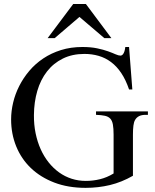

<svg xmlns="http://www.w3.org/2000/svg" viewBox="-20 -909 763 945"><path d="M696.8 -343.8Q676.8 -343.8 664.1 -337.2Q651.4 -330.6 644.5 -317.9Q639.2 -309.1 636.7 -291Q634.3 -272.9 634.3 -246.1V-43.9Q579.1 -12.2 521.5 1.7Q463.9 15.6 401.4 15.6Q314.9 15.6 247.1 -10.5Q179.2 -36.6 131.8 -82Q84.5 -127.4 59.6 -189Q34.7 -250.5 34.7 -321.3Q34.7 -361.8 44.7 -404.1Q54.7 -446.3 74.7 -485.8Q94.7 -525.4 124.3 -560.3Q153.8 -595.2 192.9 -621.3Q231.9 -647.5 280.3 -662.6Q328.6 -677.7 385.7 -677.7Q427.2 -677.7 458.3 -671.1Q489.3 -664.6 511.7 -656.5Q534.2 -648.4 548.8 -641.8Q563.5 -635.3 572.8 -635.3Q575.7 -635.3 579.3 -637Q583 -638.7 586.4 -643.6Q589.8 -648.4 592.5 -656.5Q595.2 -664.6 596.7 -677.7H615.2L631.3 -468.8H615.2Q599.1 -516.1 576.9 -549.3Q554.7 -582.5 526.6 -603.5Q498.5 -624.5 465.6 -634Q432.6 -643.6 395.5 -643.6Q335.4 -643.6 289.1 -620.6Q242.7 -597.7 211.2 -557.1Q179.7 -516.6 163.6 -461.7Q147.5 -406.7 147 -342.8Q146.5 -295.4 155.3 -252.9Q164.1 -210.4 180.2 -174.6Q196.3 -138.7 219.5 -109.6Q242.7 -80.6 271 -60.3Q299.3 -40 332.5 -29.3Q365.7 -18.6 402.3 -18.6Q437.5 -18.6 471.9 -26.9Q506.3 -35.2 539.1 -55.2V-246.1Q539.1 -277.3 535.6 -296.1Q532.2 -314.9 522.7 -325.2Q513.2 -335.4 496.3 -339.1Q479.5 -342.8 452.6 -343.8V-360.8H708V-343.8ZM493.7 -721.2 371.1 -825.7 249 -721.2H214.4L340.3 -889.2H402.8L528.3 -721.2Z"/></svg>

Font: Doulos SIL Am
Style: Regular
Weight: 400
Designer: Walt Agee, Victor Gaultney, Peter Martin, Debbi Hosken, Becca Hirsbrunner
Foundry: SIL International
Version: Version 5.000